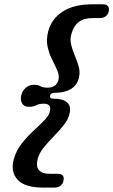

<svg xmlns="http://www.w3.org/2000/svg" viewBox="-20 -754 530 898"><path d="M214 -306.5Q211 -292.5 229.5 -292.5Q274.5 -292.5 293.8 -275Q313 -257.5 306 -226.5Q301 -198 280 -171.2Q259 -144.5 233.2 -118.2Q207.5 -92 185.8 -65.5Q164 -39 156.5 -12Q137.5 59 215.5 59H250.5Q284.5 59 276.5 92.5Q273.5 106.5 262.5 115Q251.5 123.5 233 123.5H183.5Q95.5 123.5 62.2 86.5Q29 49.5 44 -7.5Q55 -48.5 80.8 -81.5Q106.5 -114.5 135.8 -141.5Q165 -168.5 187.5 -191.5Q210 -214.5 214 -235.5Q221 -269 184.5 -269Q163.5 -269 149.8 -261.8Q136 -254.5 115.5 -254.5Q92 -254.5 83 -271Q74 -287.5 79.5 -308.5Q84.5 -329.5 100.8 -343.5Q117 -357.5 138 -357.5Q158.5 -357.5 169 -350.8Q179.5 -344 202.5 -344Q243 -344 253 -378.5Q258.5 -400 248.2 -423.8Q238 -447.5 224 -475Q210 -502.5 202.5 -535.8Q195 -569 206 -609Q221 -665.5 273 -699.8Q325 -734 414 -734H459Q478.5 -734 485.2 -724.8Q492 -715.5 488.5 -700.5Q480.5 -669.5 445.5 -669.5H411.5Q334 -669.5 314 -595.5Q306.5 -569 313.2 -543Q320 -517 331 -491.5Q342 -466 348.8 -440.2Q355.5 -414.5 348.5 -388Q339.5 -354 310.5 -337Q281.5 -320 236.5 -320Q217 -320 214 -306.5Z"/></svg>

Font: Fraunces 72pt SuperSoft SemiBold
Style: Italic
Weight: 600
Italic angle: -16°
Version: Version 1.000;[b76b70a41]